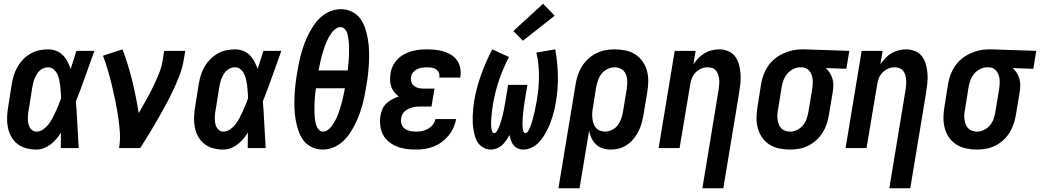

<svg xmlns="http://www.w3.org/2000/svg" viewBox="-20 -792 5563 1027"><path d="M175 8Q147 8 120.5 1Q94 -6 73.5 -22Q53 -38 40 -61.5Q27 -85 22 -111.5Q17 -138 18 -166Q19 -194 24 -222L43 -342Q47 -366 54 -389Q61 -412 73.5 -434Q86 -456 104 -474.5Q122 -493 144 -505.5Q166 -518 190 -523Q214 -528 237 -528Q260 -528 280.5 -520Q301 -512 316 -497Q331 -482 341 -462.5Q351 -443 358 -423Q366 -447 373.5 -471.5Q381 -496 389 -520H485Q460 -452 436.5 -384.5Q413 -317 386 -250Q391 -188 394 -125Q397 -62 401 0H305Q305 -21 305.5 -41.5Q306 -62 306 -83Q295 -65 281.5 -49Q268 -33 251 -20Q234 -7 214.5 0.5Q195 8 175 8ZM175 -88Q194 -88 211 -100Q228 -112 240 -127.5Q252 -143 261 -160.5Q270 -178 278 -195.5Q286 -213 293.5 -231Q301 -249 307 -267Q306 -284 305 -300.5Q304 -317 302 -333.5Q300 -350 296.5 -366Q293 -382 286 -396.5Q279 -411 266.5 -421.5Q254 -432 237 -432Q225 -432 213.5 -427.5Q202 -423 192.5 -414.5Q183 -406 176.5 -395Q170 -384 165.5 -373Q161 -362 158 -350Q155 -338 153 -327L134 -207Q131 -194 130 -182Q129 -170 129 -157.5Q129 -145 131 -133.5Q133 -122 138.5 -111.5Q144 -101 153.5 -94.5Q163 -88 175 -88Z M617 0Q624 -44 621 -86.5Q618 -129 611.5 -171Q605 -213 596.5 -254Q588 -295 578.5 -335.5Q569 -376 557 -416Q545 -456 531 -494L635 -528Q666 -447 687 -361Q708 -275 722 -187Q742 -221 761 -255Q780 -289 797 -324Q814 -359 829 -395Q844 -431 850 -468L858 -520H971L962 -468Q955 -427 939.5 -386.5Q924 -346 905 -306.5Q886 -267 865 -228Q844 -189 822 -151Q800 -113 777 -75Q754 -37 730 0Z M1175 8Q1147 8 1120.5 1Q1094 -6 1073.5 -22Q1053 -38 1040 -61.5Q1027 -85 1022 -111.5Q1017 -138 1018 -166Q1019 -194 1024 -222L1043 -342Q1047 -366 1054 -389Q1061 -412 1073.5 -434Q1086 -456 1104 -474.5Q1122 -493 1144 -505.5Q1166 -518 1190 -523Q1214 -528 1237 -528Q1260 -528 1280.5 -520Q1301 -512 1316 -497Q1331 -482 1341 -462.5Q1351 -443 1358 -423Q1366 -447 1373.5 -471.5Q1381 -496 1389 -520H1485Q1460 -452 1436.5 -384.5Q1413 -317 1386 -250Q1391 -188 1394 -125Q1397 -62 1401 0H1305Q1305 -21 1305.5 -41.5Q1306 -62 1306 -83Q1295 -65 1281.5 -49Q1268 -33 1251 -20Q1234 -7 1214.5 0.5Q1195 8 1175 8ZM1175 -88Q1194 -88 1211 -100Q1228 -112 1240 -127.5Q1252 -143 1261 -160.5Q1270 -178 1278 -195.5Q1286 -213 1293.5 -231Q1301 -249 1307 -267Q1306 -284 1305 -300.5Q1304 -317 1302 -333.5Q1300 -350 1296.5 -366Q1293 -382 1286 -396.5Q1279 -411 1266.5 -421.5Q1254 -432 1237 -432Q1225 -432 1213.5 -427.5Q1202 -423 1192.5 -414.5Q1183 -406 1176.5 -395Q1170 -384 1165.5 -373Q1161 -362 1158 -350Q1155 -338 1153 -327L1134 -207Q1131 -194 1130 -182Q1129 -170 1129 -157.5Q1129 -145 1131 -133.5Q1133 -122 1138.5 -111.5Q1144 -101 1153.5 -94.5Q1163 -88 1175 -88Z M1706 8Q1674 8 1646.5 -5.5Q1619 -19 1602 -42.5Q1585 -66 1575.5 -95Q1566 -124 1561 -154Q1556 -184 1555 -215Q1554 -246 1555.5 -277.5Q1557 -309 1560.5 -341Q1564 -373 1570 -405Q1574 -431 1579.5 -457.5Q1585 -484 1592.5 -510.5Q1600 -537 1610 -563Q1620 -589 1633 -614Q1646 -639 1662.5 -662.5Q1679 -686 1701 -704.5Q1723 -723 1750 -733Q1777 -743 1803 -743Q1835 -743 1862.5 -729.5Q1890 -716 1907 -692.5Q1924 -669 1933.5 -640Q1943 -611 1948 -581Q1953 -551 1954 -520Q1955 -489 1953.5 -457.5Q1952 -426 1948.5 -394Q1945 -362 1939 -330Q1935 -304 1929.5 -277.5Q1924 -251 1916.5 -224.5Q1909 -198 1899 -172Q1889 -146 1876 -121Q1863 -96 1846.5 -72.5Q1830 -49 1808 -30.5Q1786 -12 1759 -2Q1732 8 1706 8ZM1840 -415Q1841 -428 1842.5 -441Q1844 -454 1845 -467Q1846 -480 1846.5 -493Q1847 -506 1847 -518.5Q1847 -531 1847 -544Q1847 -557 1845.5 -569.5Q1844 -582 1842 -594.5Q1840 -607 1836 -618Q1832 -629 1823 -638Q1814 -647 1801 -647Q1788 -647 1776 -638.5Q1764 -630 1755.5 -618.5Q1747 -607 1740 -595Q1733 -583 1727.5 -570.5Q1722 -558 1717.5 -545Q1713 -532 1709 -519.5Q1705 -507 1701.5 -494Q1698 -481 1695 -468Q1692 -455 1689.5 -442Q1687 -429 1684 -415ZM1708 -88Q1721 -88 1733 -96.5Q1745 -105 1753.5 -116.5Q1762 -128 1769 -140Q1776 -152 1781.5 -164.5Q1787 -177 1791.5 -190Q1796 -203 1800 -215.5Q1804 -228 1807.5 -241Q1811 -254 1814 -267Q1817 -280 1819.5 -293Q1822 -306 1825 -320H1670Q1668 -307 1666.5 -294Q1665 -281 1664 -268Q1663 -255 1662.5 -242Q1662 -229 1662 -216.5Q1662 -204 1662 -191Q1662 -178 1663.5 -165.5Q1665 -153 1667 -140.5Q1669 -128 1673.5 -117Q1678 -106 1686.5 -97Q1695 -88 1708 -88Z M2204 8Q2178 8 2152 4.5Q2126 1 2102.5 -8.5Q2079 -18 2059.5 -34Q2040 -50 2028.5 -72Q2017 -94 2014 -120Q2011 -146 2015 -173Q2018 -191 2025.5 -208.5Q2033 -226 2047 -239Q2061 -252 2078 -261Q2095 -270 2113 -276Q2099 -286 2088.5 -299.5Q2078 -313 2072.5 -329Q2067 -345 2066.5 -363Q2066 -381 2069 -399Q2072 -420 2081.5 -439.5Q2091 -459 2106.5 -475Q2122 -491 2141.5 -501.5Q2161 -512 2182 -518Q2203 -524 2223.5 -526Q2244 -528 2264 -528Q2288 -528 2310.5 -525.5Q2333 -523 2354 -516.5Q2375 -510 2393.5 -498.5Q2412 -487 2424.5 -469.5Q2437 -452 2441.5 -430Q2446 -408 2443 -385Q2442 -383 2442 -381Q2442 -379 2441 -377H2330Q2330 -378 2330 -378.5Q2330 -379 2330 -380Q2332 -393 2327 -404Q2322 -415 2312 -421.5Q2302 -428 2289.5 -430Q2277 -432 2264 -432Q2251 -432 2238 -430Q2225 -428 2212.5 -422.5Q2200 -417 2190.5 -406Q2181 -395 2179 -382Q2176 -368 2180 -354.5Q2184 -341 2194.5 -332.5Q2205 -324 2218.5 -321Q2232 -318 2246 -318H2304L2288 -222H2231Q2220 -222 2209 -221.5Q2198 -221 2187.5 -218Q2177 -215 2166.5 -210.5Q2156 -206 2147 -198.5Q2138 -191 2132.5 -180.5Q2127 -170 2126 -160Q2123 -143 2128 -128Q2133 -113 2145 -104Q2157 -95 2172.5 -91.5Q2188 -88 2204 -88Q2221 -88 2237 -91Q2253 -94 2268.5 -102.5Q2284 -111 2295 -125Q2306 -139 2309 -155H2420Q2416 -132 2405.5 -109Q2395 -86 2379 -66.5Q2363 -47 2342.5 -32Q2322 -17 2299 -8Q2276 1 2252 4.5Q2228 8 2204 8Z M2606 8Q2586 8 2569 -0.5Q2552 -9 2540.5 -23.5Q2529 -38 2523 -56Q2517 -74 2513.5 -93Q2510 -112 2509 -131.5Q2508 -151 2508.5 -170.5Q2509 -190 2511 -210Q2513 -230 2516 -250Q2528 -321 2553 -391Q2578 -461 2613 -528L2703 -487Q2671 -427 2649.5 -363.5Q2628 -300 2617 -235Q2616 -228 2615 -221.5Q2614 -215 2613 -208Q2612 -201 2611.5 -194Q2611 -187 2610 -180.5Q2609 -174 2608.5 -167Q2608 -160 2607.5 -153Q2607 -146 2607 -139.5Q2607 -133 2607 -126Q2607 -119 2607.5 -112.5Q2608 -106 2609.5 -99.5Q2611 -93 2613.5 -86.5Q2616 -80 2623 -80Q2630 -80 2635 -86.5Q2640 -93 2643 -99.5Q2646 -106 2649 -112.5Q2652 -119 2654 -125.5Q2656 -132 2658.5 -138.5Q2661 -145 2662.5 -152Q2664 -159 2666 -165.5Q2668 -172 2669.5 -179Q2671 -186 2672.5 -192.5Q2674 -199 2675.5 -206Q2677 -213 2678 -219.5Q2679 -226 2680.5 -233Q2682 -240 2683 -246.5Q2684 -253 2685 -260L2698 -338H2801L2788 -260Q2787 -253 2786 -246.5Q2785 -240 2784 -233Q2783 -226 2782 -219.5Q2781 -213 2780.5 -206Q2780 -199 2779 -192.5Q2778 -186 2777.5 -179Q2777 -172 2776.5 -165.5Q2776 -159 2775.5 -152Q2775 -145 2775 -138.5Q2775 -132 2775 -125.5Q2775 -119 2775.5 -112.5Q2776 -106 2777 -99.5Q2778 -93 2781 -86.5Q2784 -80 2790 -80Q2797 -80 2802 -86.5Q2807 -93 2810 -99.5Q2813 -106 2815.5 -112.5Q2818 -119 2820.5 -125.5Q2823 -132 2825 -139Q2827 -146 2829 -152.5Q2831 -159 2832.5 -166Q2834 -173 2836 -179.5Q2838 -186 2839.5 -193Q2841 -200 2842 -206.5Q2843 -213 2844.5 -220Q2846 -227 2847.5 -233.5Q2849 -240 2850 -247Q2851 -254 2852 -260Q2863 -324 2863 -387.5Q2863 -451 2849 -511L2950 -528Q2962 -461 2964 -391Q2966 -321 2954 -250Q2951 -230 2946.5 -210Q2942 -190 2936 -170.5Q2930 -151 2922.5 -131.5Q2915 -112 2905 -93Q2895 -74 2883 -56Q2871 -38 2855 -23.5Q2839 -9 2819 -0.5Q2799 8 2779 8Q2763 8 2749.5 2Q2736 -4 2727 -15.5Q2718 -27 2713 -41Q2708 -55 2705 -70Q2697 -55 2687.5 -41Q2678 -27 2665.5 -15.5Q2653 -4 2637.5 2Q2622 8 2606 8ZM2777 -574 2726 -626 2885 -772 2947 -708Z M2967 215 3059 -342Q3063 -367 3071 -391Q3079 -415 3093 -437.5Q3107 -460 3127 -478Q3147 -496 3170.5 -507.5Q3194 -519 3219 -523.5Q3244 -528 3268 -528Q3298 -528 3326.5 -522Q3355 -516 3378 -501Q3401 -486 3417 -463.5Q3433 -441 3440.5 -413.5Q3448 -386 3447.5 -356.5Q3447 -327 3442 -298L3422 -178Q3418 -155 3412 -133Q3406 -111 3395.5 -90Q3385 -69 3370 -50.5Q3355 -32 3335 -18Q3315 -4 3292.5 2Q3270 8 3248 8Q3225 8 3204 1.5Q3183 -5 3168 -19.5Q3153 -34 3144 -53Q3135 -72 3131 -93L3080 215ZM3217 -88Q3235 -88 3253.5 -97Q3272 -106 3284 -122Q3296 -138 3302.5 -156.5Q3309 -175 3312 -193L3332 -313Q3334 -327 3335 -340.5Q3336 -354 3334.5 -367.5Q3333 -381 3328.5 -393Q3324 -405 3315 -414Q3306 -423 3293.5 -427.5Q3281 -432 3267 -432Q3249 -432 3230 -423Q3211 -414 3198.5 -398.5Q3186 -383 3179.5 -364.5Q3173 -346 3169 -327L3152 -220Q3149 -205 3148 -190Q3147 -175 3148.5 -161Q3150 -147 3154 -133.5Q3158 -120 3166.5 -109.5Q3175 -99 3188.5 -93.5Q3202 -88 3217 -88Z M3737 215 3824 -313Q3826 -327 3827 -340Q3828 -353 3827 -366Q3826 -379 3822 -391.5Q3818 -404 3810.5 -413.5Q3803 -423 3791 -427.5Q3779 -432 3766 -432Q3748 -432 3731 -425Q3714 -418 3701 -404.5Q3688 -391 3681 -374Q3674 -357 3672 -340L3615 0H3503L3589 -520H3701L3689 -448Q3701 -466 3716 -481.5Q3731 -497 3749 -507.5Q3767 -518 3787 -523Q3807 -528 3827 -528Q3852 -528 3875 -518.5Q3898 -509 3912 -490Q3926 -471 3932.5 -447.5Q3939 -424 3941 -399Q3943 -374 3940.5 -348.5Q3938 -323 3934 -298L3849 215Z M4205 8Q4176 8 4147.5 2Q4119 -4 4095.5 -19Q4072 -34 4056.5 -56.5Q4041 -79 4033.5 -106.5Q4026 -134 4026.5 -163.5Q4027 -193 4032 -222L4051 -342Q4055 -367 4064 -391.5Q4073 -416 4087.5 -437.5Q4102 -459 4123 -476.5Q4144 -494 4167.5 -505Q4191 -516 4216 -522Q4241 -528 4266 -528Q4270 -528 4273.5 -528Q4277 -528 4281 -528L4523 -520L4507 -424L4397 -428Q4410 -416 4419 -401.5Q4428 -387 4433 -370Q4438 -353 4437.5 -334.5Q4437 -316 4434 -298L4414 -178Q4410 -153 4402 -129Q4394 -105 4380 -82.5Q4366 -60 4346 -42Q4326 -24 4303 -12.5Q4280 -1 4255 3.5Q4230 8 4205 8ZM4206 -88Q4225 -88 4243.5 -97Q4262 -106 4275 -121.5Q4288 -137 4294.5 -156Q4301 -175 4304 -193L4324 -313Q4327 -333 4327.5 -352Q4328 -371 4322.5 -388.5Q4317 -406 4303.5 -418.5Q4290 -431 4271 -432H4265Q4264 -432 4262.5 -432Q4261 -432 4259 -432Q4241 -432 4222.5 -422.5Q4204 -413 4191 -397.5Q4178 -382 4171 -363.5Q4164 -345 4161 -327L4142 -207Q4139 -193 4138 -179.5Q4137 -166 4139 -152.5Q4141 -139 4145.5 -127Q4150 -115 4158.5 -106Q4167 -97 4180 -92.5Q4193 -88 4206 -88Z M4737 215 4824 -313Q4826 -327 4827 -340Q4828 -353 4827 -366Q4826 -379 4822 -391.5Q4818 -404 4810.5 -413.5Q4803 -423 4791 -427.5Q4779 -432 4766 -432Q4748 -432 4731 -425Q4714 -418 4701 -404.5Q4688 -391 4681 -374Q4674 -357 4672 -340L4615 0H4503L4589 -520H4701L4689 -448Q4701 -466 4716 -481.5Q4731 -497 4749 -507.5Q4767 -518 4787 -523Q4807 -528 4827 -528Q4852 -528 4875 -518.5Q4898 -509 4912 -490Q4926 -471 4932.5 -447.5Q4939 -424 4941 -399Q4943 -374 4940.5 -348.5Q4938 -323 4934 -298L4849 215Z M5205 8Q5176 8 5147.5 2Q5119 -4 5095.5 -19Q5072 -34 5056.5 -56.5Q5041 -79 5033.5 -106.5Q5026 -134 5026.5 -163.5Q5027 -193 5032 -222L5051 -342Q5055 -367 5064 -391.5Q5073 -416 5087.5 -437.5Q5102 -459 5123 -476.5Q5144 -494 5167.5 -505Q5191 -516 5216 -522Q5241 -528 5266 -528Q5270 -528 5273.5 -528Q5277 -528 5281 -528L5523 -520L5507 -424L5397 -428Q5410 -416 5419 -401.5Q5428 -387 5433 -370Q5438 -353 5437.5 -334.5Q5437 -316 5434 -298L5414 -178Q5410 -153 5402 -129Q5394 -105 5380 -82.5Q5366 -60 5346 -42Q5326 -24 5303 -12.5Q5280 -1 5255 3.5Q5230 8 5205 8ZM5206 -88Q5225 -88 5243.5 -97Q5262 -106 5275 -121.5Q5288 -137 5294.5 -156Q5301 -175 5304 -193L5324 -313Q5327 -333 5327.5 -352Q5328 -371 5322.5 -388.5Q5317 -406 5303.5 -418.5Q5290 -431 5271 -432H5265Q5264 -432 5262.5 -432Q5261 -432 5259 -432Q5241 -432 5222.5 -422.5Q5204 -413 5191 -397.5Q5178 -382 5171 -363.5Q5164 -345 5161 -327L5142 -207Q5139 -193 5138 -179.5Q5137 -166 5139 -152.5Q5141 -139 5145.5 -127Q5150 -115 5158.5 -106Q5167 -97 5180 -92.5Q5193 -88 5206 -88Z"/></svg>

Font: Iosevka SS04 Oblique
Style: Bold
Weight: 700
Italic angle: -9°
Monospace: yes
Designer: Belleve Invis
Foundry: Belleve Invis
Version: Version 19.0.0; ttfautohint (v1.8.4)